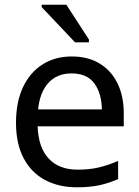

<svg xmlns="http://www.w3.org/2000/svg" viewBox="-20 -786 591 816"><path d="M306 10Q230 10 171.5 -21Q113 -52 80.5 -113.5Q48 -175 48 -264Q48 -352 77.5 -415Q107 -478 160.5 -512Q214 -546 285 -546Q354 -546 403.5 -516Q453 -486 479.5 -431.5Q506 -377 506 -304V-249H140Q143 -159 187 -112Q231 -65 310 -65Q361 -65 400.5 -74.5Q440 -84 482 -102V-25Q441 -7 401 1.5Q361 10 306 10ZM142 -321H413Q412 -389 381 -431.5Q350 -474 284 -474Q222 -474 185.5 -433.5Q149 -393 142 -321ZM299 -606 157 -756V-766H262L358 -618V-606Z"/></svg>

Font: Noto Sans Living
Style: Regular
Weight: 400
Designer: Monotype Design Team
Foundry: Monotype Imaging Inc.
Version: Version 2.013; ttfautohint (v1.8.4.7-5d5b)